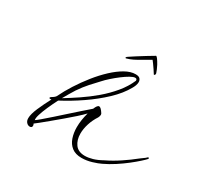

<svg xmlns="http://www.w3.org/2000/svg" viewBox="-153 -911 1168 1122"><g transform="rotate(30 430.5 -350.5)"><path d="M518 17Q477 17 452 -2.5Q427 -22 416 -54.5Q405 -87 405 -125Q405 -150 409 -175.5Q413 -201 420 -226Q403 -208 375 -183Q347 -158 315 -131Q283 -104 253.5 -79.5Q224 -55 203 -38Q182 -21 176 -17Q180 -10 180 -4Q180 10 164 10Q157 10 149 5Q141 0 136 -11Q133 -19 133 -29Q133 -56 152 -100Q171 -144 196 -191Q193 -190 189 -190Q181 -190 181 -194Q181 -198 187 -202Q209 -215 214 -225Q235 -269 265 -316Q295 -363 330.5 -407.5Q366 -452 404 -487.5Q442 -523 479 -544Q516 -565 549 -565Q570 -565 578.5 -556Q587 -547 587 -533Q587 -522 582.5 -510Q578 -498 572 -488Q542 -434 487.5 -382.5Q433 -331 366.5 -285.5Q300 -240 233 -205Q215 -170 200 -136Q185 -102 177 -76Q169 -50 172 -38Q179 -42 201.5 -61Q224 -80 255 -107.5Q286 -135 319.5 -165Q353 -195 383.5 -222Q414 -249 434 -266Q446 -296 458 -296Q470 -296 489 -266Q491 -262 491 -259Q491 -253 489 -246.5Q487 -240 485 -237Q464 -205 453 -170Q442 -135 442 -103Q442 -61 463 -32Q484 -3 529 -3Q552 -3 580 -11Q608 -19 642 -38Q686 -59 731 -89Q776 -119 813 -149Q824 -158 833.5 -164Q843 -170 853 -180Q855 -181 858 -181Q861 -181 861 -178Q861 -175 857 -170Q851 -163 830 -144Q809 -125 778.5 -101Q748 -77 712.5 -54Q677 -31 641 -14Q621 -4 586.5 6.5Q552 17 518 17ZM245 -228Q288 -254 335.5 -286Q383 -318 428.5 -356.5Q474 -395 511 -439.5Q548 -484 569 -533Q569 -546 557 -546Q545 -546 524 -534Q503 -522 478.5 -503.5Q454 -485 431 -464.5Q408 -444 393 -427Q369 -402 343.5 -373.5Q318 -345 292 -307Q281 -290 269 -269.5Q257 -249 245 -228ZM451.2 -616.9Q447.8 -616.9 448.5 -620.3Q449.6 -625.4 458.3 -630.5Q473.2 -640.7 497.3 -656Q521.3 -671.3 548.2 -687.9Q575 -704.4 598.3 -718Q606.6 -717.2 629.5 -676.4Q636.1 -663.6 641.3 -651.7Q646.4 -639.8 648.4 -633Q650.9 -628.8 649.7 -622.8Q648.8 -618.6 645.3 -616.5Q641.9 -614.3 640.8 -616.9Q634.6 -627.9 624.1 -642.8Q613.6 -657.7 604.8 -670.4Q596 -683.2 591.8 -687.4Q581.2 -681.5 562.8 -670.4Q544.3 -659.4 520.2 -645.8Q493.2 -630.5 475.7 -624.1Q458.2 -617.7 453.8 -616.9Z"/></g></svg>

Font: WindSong
Style: Regular
Weight: 400
Designer: Robert E. Leuschke
Foundry: Robert E. Leuschke
Version: Version 1.010; ttfautohint (v1.8.3)